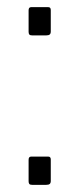

<svg xmlns="http://www.w3.org/2000/svg" viewBox="-20 -520 222 537"><path d="M122 -432Q122 -426 119 -423.5Q116 -421 109 -421H70Q64 -421 62 -423.5Q60 -426 60 -431V-491Q60 -500 67 -500H115Q122 -500 122 -492ZM122 -14Q122 -8 119 -5.5Q116 -3 109 -3H70Q64 -3 62 -5.5Q60 -8 60 -13V-73Q60 -82 67 -82H115Q122 -82 122 -74Z"/></svg>

Font: Libre Franklin Thin
Style: Regular
Weight: 250
Designer: Pablo Impallari, Rodrigo Fuenzalida
Foundry: Impallari Type
Version: Version 1.002; ttfautohint (v1.5)